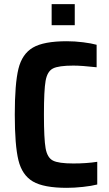

<svg xmlns="http://www.w3.org/2000/svg" viewBox="-20 -894 525 922"><path d="M51 -344Q51 -492 68.5 -563.5Q86 -635 138 -665.5Q190 -696 301 -696Q339 -696 379 -691Q419 -686 444 -679V-571Q372 -579 332 -579Q261 -579 234 -565Q207 -551 199 -506Q191 -461 191 -344Q191 -227 199 -182Q207 -137 234 -123Q261 -109 332 -109Q396 -109 447 -117V-8Q420 -1 378.5 3.5Q337 8 301 8Q190 8 138 -22.5Q86 -53 68.5 -124.5Q51 -196 51 -344ZM228 -773V-874H339V-773Z"/></svg>

Font: Saira Semi Condensed SemiBold
Style: Regular
Weight: 600
Width: 4
Designer: Hector Gatti with collaboration of the Omnibus-Type team
Foundry: Omnibus-Type
Version: Version 1.001; ttfautohint (v1.8)